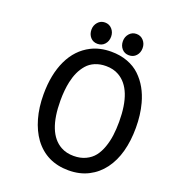

<svg xmlns="http://www.w3.org/2000/svg" viewBox="-144 -898 905 1016"><g transform="rotate(20 308.5 -390.0)"><path d="M395 -731Q395 -755.4 410.6 -773.2Q426.3 -791 450.2 -791Q474.6 -791 490.2 -773.4Q505.9 -755.9 505.9 -731Q505.9 -705.6 490.5 -688.2Q475.1 -670.9 450.2 -670.9Q425.3 -670.9 410.2 -688.2Q395 -705.6 395 -731ZM217.8 -731Q217.8 -755.4 233.4 -773.2Q249 -791 272.9 -791Q297.4 -791 313 -773.4Q328.6 -755.9 328.6 -731Q328.6 -705.6 313.2 -688.2Q297.9 -670.9 272.9 -670.9Q248 -670.9 232.9 -688.2Q217.8 -705.6 217.8 -731ZM616.7 -322.8Q616.7 -249 600.3 -188.7Q584 -128.4 550.8 -83.7Q517.6 -39.1 469.7 -14.6Q420.9 10.7 357.4 10.7Q233.4 10.7 163.1 -84Q131.3 -127.9 114 -188.7Q96.7 -249.5 96.7 -322.8Q96.7 -435.1 134.5 -515.1Q172.4 -595.2 245.1 -632.3Q293.9 -657.2 357.4 -657.2Q407.7 -657.2 449.2 -641.8Q490.7 -626.5 519.8 -598.6Q548.8 -570.8 568.6 -535.6Q588.4 -500.5 600.1 -457Q616.7 -396 616.7 -322.8ZM191.9 -322.8Q191.9 -138.7 285.2 -87.4Q315.9 -70.3 357.4 -70.3Q395 -70.3 424.3 -84.2Q453.6 -98.1 471.7 -121.1Q489.7 -144 501.5 -177.2Q513.2 -210.4 517.8 -245.6Q522.5 -280.8 522.5 -322.8Q522.5 -506.3 429.7 -558.6Q398.9 -576.2 357.4 -576.2Q323.2 -576.2 295.9 -564.7Q268.6 -553.2 250.5 -532.2Q232.4 -511.2 220.7 -485.8Q209 -460.4 202.1 -428.7Q191.9 -381.3 191.9 -322.8Z"/></g></svg>

Font: Meera Inimai
Style: Regular
Weight: 400
Version: 2.0.0+20160526